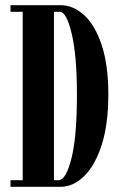

<svg xmlns="http://www.w3.org/2000/svg" viewBox="-20 -720 465 740"><path d="M20.5 0V-25.5H67.5V-674.5H20.5V-700H213.5Q262.5 -700 304.5 -661.5Q346.5 -623 372 -546.2Q397.5 -469.5 397.5 -355.5Q397.5 -240.5 371.8 -161Q346 -81.5 304 -40.8Q262 0 213.5 0ZM188 -25.5H205.5Q234 -25.5 255.2 -108.8Q276.5 -192 276.5 -355.5Q276.5 -504.5 256.5 -589.5Q236.5 -674.5 210.5 -674.5H188Z"/></svg>

Font: Imbue 50pt
Style: Bold
Weight: 700
Designer: Tyler Finck
Foundry: Etcetera Type Company
Version: Version 1.102; ttfautohint (v1.8.3)